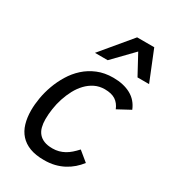

<svg xmlns="http://www.w3.org/2000/svg" viewBox="-189 -866 877 981"><g transform="rotate(30 249.5 -375.5)"><path d="M420.9 -79.1Q404.8 -58.6 385.3 -41.5Q365.7 -24.4 341.8 -11.7Q317.9 1 289.6 8.1Q261.2 15.1 227.1 15.1Q178.2 15.1 143.6 2Q108.9 -11.2 86.7 -35.9Q64.5 -60.5 54.2 -95.5Q43.9 -130.4 43.9 -173.8Q43.9 -207 50.5 -246.1Q57.1 -285.2 71.3 -324.2Q85.4 -363.3 107.7 -399.9Q129.9 -436.5 161.1 -464.8Q192.4 -493.2 233.2 -510Q273.9 -526.9 325.2 -526.9Q386.2 -526.9 428.7 -503.7Q471.2 -480.5 490.2 -433.1L416 -393.1Q403.8 -423.3 380.4 -438.7Q356.9 -454.1 316.9 -454.1Q285.2 -454.1 258.8 -441.2Q232.4 -428.2 211.7 -406.5Q190.9 -384.8 175.5 -356.2Q160.2 -327.6 149.9 -296.1Q139.6 -264.6 134.8 -231.9Q129.9 -199.2 129.9 -169.9Q129.9 -145 135.3 -124.3Q140.6 -103.5 153.1 -88.9Q165.5 -74.2 185.5 -66.2Q205.6 -58.1 234.9 -58.1Q254.9 -58.1 272 -62.7Q289.1 -67.4 304.7 -75.9Q320.3 -84.5 334.7 -97.2Q349.1 -109.9 363.8 -126ZM430.7 -589.8 367.7 -706.1 254.9 -589.8H179.7L326.7 -766.1H427.7L499 -589.8Z"/></g></svg>

Font: Clear Sans
Style: Italic
Weight: 400
Italic angle: -12°
Foundry: Intel Corporation
Version: Version 1.00